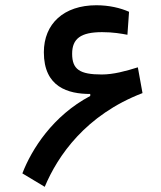

<svg xmlns="http://www.w3.org/2000/svg" viewBox="-20 -723 626 746"><path d="M153.8 2.9C204.1 -117.2 312.5 -276.4 533.7 -361.3L515.6 -461.4C469.2 -446.8 420.9 -433.6 375.5 -433.6C290 -433.6 260.3 -453.1 260.3 -514.2C260.3 -572.8 293.9 -598.1 376.5 -598.1C419.9 -598.1 451.2 -592.3 475.1 -587.9L481.4 -677.2C448.2 -691.9 404.3 -702.6 354.5 -702.6C227.5 -702.6 150.4 -630.4 150.4 -520C150.4 -384.3 244.6 -357.9 330.6 -357.9V-350.1C185.5 -273.4 103 -143.1 66.9 -49.3Z"/></svg>

Font: Cascadia Code PL
Style: Regular
Weight: 400
Monospace: yes
Designer: Aaron Bell
Foundry: Saja Typeworks
Version: Version 2404.023